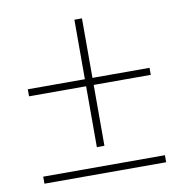

<svg xmlns="http://www.w3.org/2000/svg" viewBox="-69 -634 667 699"><g transform="rotate(-10 265.0 -284.5)"><path d="M490 0H40V-26H490ZM251 -98V-323H40V-349H251V-569H279V-349H490V-323H279V-98Z"/></g></svg>

Font: Source Serif 4 ExtraLight
Style: Regular
Weight: 200
Designer: Frank Grießhammer
Foundry: Adobe
Version: Version 4.005;hotconv 1.1.0;makeotfexe 2.6.0